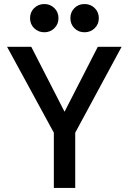

<svg xmlns="http://www.w3.org/2000/svg" viewBox="-20 -932 638 952"><path d="M247 0V-274L15 -700H135L300 -378L465 -700H583L353 -274V0ZM200 -772Q170 -772 149.5 -792Q129 -812 129 -842Q129 -872 149.5 -892Q170 -912 200 -912Q229 -912 249.5 -892Q270 -872 270 -842Q270 -812 249.5 -792Q229 -772 200 -772ZM399 -772Q369 -772 349 -792Q329 -812 329 -842Q329 -872 349 -892Q369 -912 399 -912Q429 -912 449.5 -892Q470 -872 470 -842Q470 -812 449.5 -792Q429 -772 399 -772Z"/></svg>

Font: Rethink Sans Medium
Style: Regular
Weight: 500
Designer: The Rethink Sans project authors (Hans Thiessen). DM Sans designed by Colophon Foundry.
Foundry: Rethink Communications LLC
Version: Version 1.001